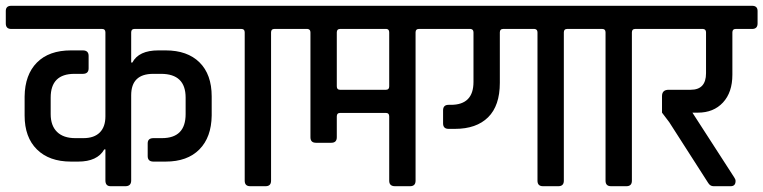

<svg xmlns="http://www.w3.org/2000/svg" viewBox="-44 -643 2636 663"><path d="M409 -531V-427H413Q435 -469 503 -469H528Q603 -469 645 -427.5Q687 -386 687 -310V-244Q686 -169 644.5 -127Q603 -85 528 -85H486Q466 -85 466 -104V-148Q466 -166 486 -166H515Q597 -166 597 -249V-306Q597 -388 512 -388H485Q409 -388 409 -314V-20Q409 0 389 0H338Q320 0 320 -20V-127H316Q292 -85 226 -85H201Q126 -85 83.5 -127Q41 -169 41 -244V-310Q42 -385 83.5 -427Q125 -469 201 -469H242Q262 -469 262 -450V-407Q262 -388 242 -388H213Q131 -388 131 -306V-249Q131 -209 153 -187.5Q175 -166 216 -166H244Q281 -166 300.5 -185.5Q320 -205 320 -241V-531Q320 -543 309 -543H-5Q-24 -543 -24 -562V-605Q-24 -623 -5 -623H733Q753 -623 753 -605V-562Q753 -543 733 -543H420Q409 -543 409 -531Z M873 0H820Q801 0 801 -19V-531Q801 -543 790 -543H725Q705 -543 705 -562V-605Q705 -623 725 -623H968Q988 -623 988 -605V-562Q988 -543 968 -543H903Q892 -543 892 -531V-19Q892 0 873 0Z M1300 -345V-531Q1300 -542 1291 -543H1130Q1119 -543 1119 -531V-345Q1119 -333 1130 -333H1289Q1300 -333 1300 -345ZM1289 -253H1130Q1119 -253 1119 -241V-169Q1119 -150 1100 -150H1047Q1028 -150 1028 -169V-531Q1028 -542 1018 -543H959Q940 -543 940 -562V-605Q940 -623 959 -623H1468Q1487 -623 1487 -605V-562Q1487 -543 1468 -543H1402Q1391 -543 1391 -531V-19Q1391 0 1372 0H1320Q1300 0 1300 -19V-241Q1300 -253 1289 -253Z M1458 -623H1979Q1999 -623 1999 -605V-562Q1999 -543 1979 -543H1914Q1903 -543 1903 -531V-19Q1903 0 1884 0H1831Q1812 0 1812 -19V-531Q1812 -542 1802 -543H1693Q1682 -543 1682 -531V-357Q1682 -278 1641.5 -238Q1601 -198 1527 -198H1505Q1486 -198 1486 -217V-262Q1486 -281 1505 -281H1513Q1591 -281 1591 -360V-531Q1591 -542 1581 -543H1458Q1439 -543 1439 -562V-605Q1439 -623 1458 -623Z M2119 0H2066Q2047 0 2047 -19V-531Q2047 -543 2036 -543H1971Q1951 -543 1951 -562V-605Q1951 -623 1971 -623H2214Q2234 -623 2234 -605V-562Q2234 -543 2214 -543H2149Q2138 -543 2138 -531V-19Q2138 0 2119 0Z M2394 -390V-531Q2394 -542 2384 -543H2205Q2186 -543 2186 -562V-605Q2186 -623 2205 -623H2553Q2572 -623 2572 -605V-562Q2572 -543 2553 -543H2496Q2485 -543 2485 -531V-385Q2485 -324 2452.5 -289Q2420 -254 2366 -254H2347L2491 -31Q2496 -24 2496 -18Q2496 0 2479 0H2420Q2408 0 2401 -12L2267 -221L2242 -254V-311Q2242 -333 2265 -333H2341Q2394 -333 2394 -390Z"/></svg>

Font: Rajdhani Semibold
Style: Regular
Weight: 600
Designer: Satya Rajpurohit, Jyotish Sonowal
Foundry: Indian Type Foundry
Version: Version 1.200;PS 1.0;hotconv 1.0.78;makeotf.lib2.5.61930; tt